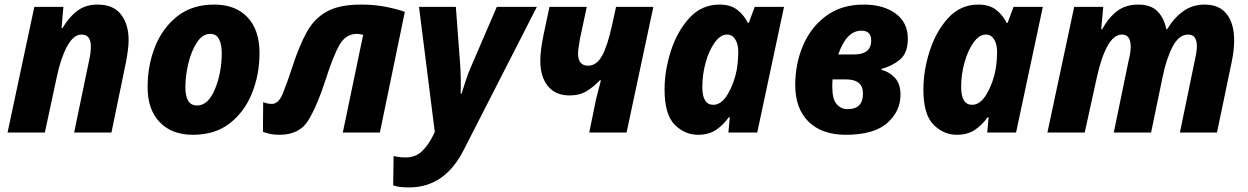

<svg xmlns="http://www.w3.org/2000/svg" viewBox="-20 -579 5455 839"><path d="M13 0H176L228 -242Q245 -324 273 -376Q301 -428 336 -428Q377 -428 377 -376Q377 -347 369 -313L304 0H467L530 -305Q535 -331 538.5 -356.5Q542 -382 542 -404Q542 -472 509 -515.5Q476 -559 406 -559Q354 -559 317.5 -531.5Q281 -504 253 -456H249L257 -549H130Z M823 10Q920 10 984.5 -40.5Q1049 -91 1081.5 -172.5Q1114 -254 1114 -347Q1114 -448 1061.5 -503.5Q1009 -559 916 -559Q820 -559 755.5 -508.5Q691 -458 658 -376Q625 -294 625 -198Q625 -100 678 -45Q731 10 823 10ZM841 -118Q790 -118 790 -197Q790 -248 803 -302Q816 -356 840.5 -393.5Q865 -431 899 -431Q925 -431 937 -408Q949 -385 949 -348Q949 -262 919.5 -190Q890 -118 841 -118Z M1201 10Q1289 10 1327.5 -53.5Q1366 -117 1402 -228Q1437 -338 1464.5 -384.5Q1492 -431 1540 -431Q1549 -431 1567 -427L1478 0H1640L1749 -527Q1717 -539 1667 -549Q1617 -559 1558 -559Q1463 -559 1408 -528.5Q1353 -498 1320 -438Q1287 -378 1258 -288Q1233 -212 1215 -168.5Q1197 -125 1168 -125Q1160 -125 1150.5 -126.5Q1141 -128 1130 -133L1129 -3Q1162 10 1201 10Z M1768 240Q1924 240 2007 75L2326 -549H2151L2039 -289Q2025 -258 2015 -226Q2005 -194 1997 -170H1993Q1994 -197 1993.5 -230.5Q1993 -264 1991 -295L1972 -549H1811L1880 -2L1869 20Q1848 60 1821 84.5Q1794 109 1752 109Q1735 109 1722.5 107Q1710 105 1700 103L1698 231Q1709 235 1725.5 237.5Q1742 240 1768 240Z M2555 0H2718L2835 -549H2672L2655 -471Q2635 -379 2611 -335.5Q2587 -292 2550 -292Q2506 -292 2506 -345Q2506 -359 2509 -375.5Q2512 -392 2514 -408L2544 -549H2381L2355 -426Q2341 -358 2341 -313Q2341 -244 2374 -203Q2407 -162 2469 -162Q2513 -162 2544 -181Q2575 -200 2601 -228H2606Q2601 -209 2595.5 -188Q2590 -167 2584 -143Z M3097 -121Q3049 -121 3049 -199Q3049 -253 3063.5 -305.5Q3078 -358 3103 -393Q3128 -428 3157 -428Q3180 -428 3193 -407Q3206 -386 3206 -353Q3206 -316 3200 -277Q3189 -217 3161 -169Q3133 -121 3097 -121ZM3030 10Q3077 10 3109 -11.5Q3141 -33 3165 -67H3169L3163 0H3289L3406 -549H3278L3252 -479H3248Q3230 -515 3200.5 -537Q3171 -559 3124 -559Q3046 -559 2992.5 -500.5Q2939 -442 2911.5 -356Q2884 -270 2884 -188Q2884 -79 2928 -34.5Q2972 10 3030 10Z M3676 10Q3798 10 3856.5 -41Q3915 -92 3915 -166Q3915 -212 3891 -238.5Q3867 -265 3832 -274V-278Q3878 -290 3912.5 -318.5Q3947 -347 3947 -410Q3947 -481 3893.5 -520Q3840 -559 3754 -559Q3657 -559 3590 -509.5Q3523 -460 3489 -380Q3455 -300 3455 -208Q3455 -104 3513.5 -47Q3572 10 3676 10ZM3643 -341Q3679 -445 3744 -445Q3787 -445 3787 -402Q3787 -341 3712 -341ZM3684 -102Q3655 -102 3636 -124Q3617 -146 3617 -198Q3617 -221 3618 -232H3677Q3751 -232 3751 -170Q3751 -102 3684 -102Z M4228 -121Q4180 -121 4180 -199Q4180 -253 4194.5 -305.5Q4209 -358 4234 -393Q4259 -428 4288 -428Q4311 -428 4324 -407Q4337 -386 4337 -353Q4337 -316 4331 -277Q4320 -217 4292 -169Q4264 -121 4228 -121ZM4161 10Q4208 10 4240 -11.5Q4272 -33 4296 -67H4300L4294 0H4420L4537 -549H4409L4383 -479H4379Q4361 -515 4331.5 -537Q4302 -559 4255 -559Q4177 -559 4123.5 -500.5Q4070 -442 4042.5 -356Q4015 -270 4015 -188Q4015 -79 4059 -34.5Q4103 10 4161 10Z M4557 0H4720L4773 -241Q4792 -328 4819.5 -378Q4847 -428 4883 -428Q4921 -428 4921 -374Q4921 -351 4912 -315L4847 0H5010L5060 -241Q5077 -324 5104.5 -376Q5132 -428 5172 -428Q5210 -428 5210 -377Q5210 -361 5207 -345Q5204 -329 5201 -315L5136 0H5298L5362 -307Q5373 -360 5373 -402Q5373 -476 5340.5 -517.5Q5308 -559 5244 -559Q5191 -559 5150.5 -530Q5110 -501 5080 -451H5077Q5066 -502 5037 -530.5Q5008 -559 4954 -559Q4899 -559 4861.5 -530.5Q4824 -502 4796 -451H4792L4801 -549H4674Z"/></svg>

Font: Noto Sans Display Extra
Style: Italic
Weight: 800
Italic angle: -12°
Designer: Monotype Design Team
Foundry: Monotype Imaging Inc.
Version: Version 1.900